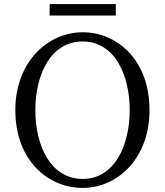

<svg xmlns="http://www.w3.org/2000/svg" viewBox="-20 -904 809 940"><path d="M223 -828H547V-884H223ZM153 -365C153 -537 227 -701 385 -701C541 -701 615 -537 615 -365C615 -192 541 -28 385 -28C227 -28 153 -192 153 -365ZM385 -746C214 -746 55 -601 55 -365C55 -121 213 16 385 16C555 16 712 -128 712 -365C712 -609 555 -746 385 -746Z"/></svg>

Font: Source Han Serif K
Style: Regular
Weight: 400
Designer: Ryoko NISHIZUKA 西塚涼子 (kana & ideographs); Frank Grießhammer (Latin, Greek & Cyrillic); Wenlong ZHANG 张文龙 (bopomofo); San
Foundry: Adobe Systems Incorporated
Version: Version 1.001;PS 1.001;hotconv 16.6.54;makeotf.lib2.5.65590